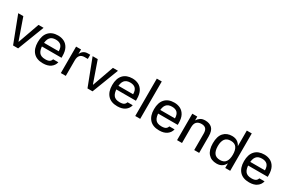

<svg xmlns="http://www.w3.org/2000/svg" viewBox="127 -1948 4757 3189"><g transform="rotate(30 2505.0 -353.5)"><path d="M311 0H214L20 -507H118L260 -101H265L409 -507H506Z M591 -295H919Q918 -371 883.5 -405.5Q849 -440 782 -440Q706 -440 671 -394.5Q636 -349 636 -257Q636 -163 670.5 -115.5Q705 -68 789 -68Q846 -68 871 -85.5Q896 -103 906 -134H1005Q991 -70 936 -30Q881 10 789 10Q667 10 604 -59.5Q541 -129 541 -254Q541 -382 604 -450Q667 -518 782 -518Q846 -518 898 -492Q950 -466 981.5 -408.5Q1013 -351 1013 -256V-225H590Z M1225 0H1130V-507H1225V-420Q1263 -507 1357 -507H1401V-427H1342Q1225 -427 1225 -299Z M1738 0H1641L1447 -507H1545L1687 -101H1692L1836 -507H1933Z M2018 -295H2346Q2345 -371 2310.5 -405.5Q2276 -440 2209 -440Q2133 -440 2098 -394.5Q2063 -349 2063 -257Q2063 -163 2097.5 -115.5Q2132 -68 2216 -68Q2273 -68 2298 -85.5Q2323 -103 2333 -134H2432Q2418 -70 2363 -30Q2308 10 2216 10Q2094 10 2031 -59.5Q1968 -129 1968 -254Q1968 -382 2031 -450Q2094 -518 2209 -518Q2273 -518 2325 -492Q2377 -466 2408.5 -408.5Q2440 -351 2440 -256V-225H2017Z M2652 0H2557V-717H2652Z M2820 -295H3148Q3147 -371 3112.5 -405.5Q3078 -440 3011 -440Q2935 -440 2900 -394.5Q2865 -349 2865 -257Q2865 -163 2899.5 -115.5Q2934 -68 3018 -68Q3075 -68 3100 -85.5Q3125 -103 3135 -134H3234Q3220 -70 3165 -30Q3110 10 3018 10Q2896 10 2833 -59.5Q2770 -129 2770 -254Q2770 -382 2833 -450Q2896 -518 3011 -518Q3075 -518 3127 -492Q3179 -466 3210.5 -408.5Q3242 -351 3242 -256V-225H2819Z M3454 0H3359V-507H3454V-434Q3478 -471 3512 -494.5Q3546 -518 3604 -518Q3686 -518 3734.5 -472.5Q3783 -427 3783 -317V0H3688V-314Q3688 -380 3660.5 -408.5Q3633 -437 3579 -437Q3520 -437 3487 -404.5Q3454 -372 3454 -299Z M4283 -717H4378V0H4283ZM4119 10Q4016 10 3957.5 -57Q3899 -124 3899 -254Q3899 -387 3958.5 -452.5Q4018 -518 4119 -518Q4188 -518 4231.5 -483.5Q4275 -449 4295 -389.5Q4315 -330 4315 -254Q4315 -178 4295 -118.5Q4275 -59 4231.5 -24.5Q4188 10 4119 10ZM4141 -70Q4216 -70 4249.5 -118Q4283 -166 4283 -254Q4283 -342 4249.5 -390Q4216 -438 4141 -438Q4063 -438 4028.5 -390Q3994 -342 3994 -254Q3994 -166 4028.5 -118Q4063 -70 4141 -70Z M4546 -295H4874Q4873 -371 4838.5 -405.5Q4804 -440 4737 -440Q4661 -440 4626 -394.5Q4591 -349 4591 -257Q4591 -163 4625.5 -115.5Q4660 -68 4744 -68Q4801 -68 4826 -85.5Q4851 -103 4861 -134H4960Q4946 -70 4891 -30Q4836 10 4744 10Q4622 10 4559 -59.5Q4496 -129 4496 -254Q4496 -382 4559 -450Q4622 -518 4737 -518Q4801 -518 4853 -492Q4905 -466 4936.5 -408.5Q4968 -351 4968 -256V-225H4545Z"/></g></svg>

Font: 42dot Sans Medium
Style: Regular
Weight: 500
Designer: 42dot
Version: Version 1.000